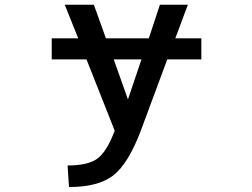

<svg xmlns="http://www.w3.org/2000/svg" viewBox="-20 -542 1040 792"><path d="M563.5 -296.9H449.2L507.8 -131.8ZM193.4 -296.9V-383.8H302.7L247.1 -522.5H367.2L417 -383.8H593.8L639.6 -522.5H754.9L703.1 -383.8H810.5V-296.9H669.9L560.5 -2Q508.8 133.8 447.3 181.6Q385.7 229.5 264.6 229.5L258.8 140.6Q343.8 140.6 382.3 111.8Q420.9 83 453.1 -2.9L336.9 -296.9Z"/></svg>

Font: Gen Shin Gothic Monospace Medium
Style: Regular
Weight: 500
Designer: [Source Han Sans]
Ryoko NISHIZUKA  (kana & ideographs); Paul D. Hunt (Latin, Greek & Cyrillic); Wenlong ZHANG  (bopomofo
Version: Version 1.002.20150607